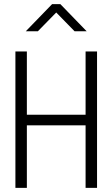

<svg xmlns="http://www.w3.org/2000/svg" viewBox="-20 -902 540 922"><path d="M104 -752 230 -882H270L396 -752H338L250 -842L162 -752ZM54 0V-655H109V-351H391V-655H446V0H391V-300H109V0Z"/></svg>

Font: Lekton
Style: Regular
Weight: 400
Designer: Paolo Mazzetti, Luciano Perondi, Raffaele Flato, Elena Papassissa, Emilio Macchia, Michela Povoleri, Tobias Seemiller, R
Version: Version 34.000